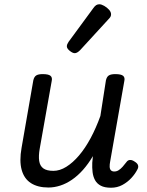

<svg xmlns="http://www.w3.org/2000/svg" viewBox="-20 -862 686 899"><path d="M207 16Q157 16 125 -4.5Q93 -25 81.5 -66.5Q70 -108 81 -170L136 -486Q140 -503 150 -509Q160 -515 180 -515Q207 -515 216.5 -507Q226 -499 222 -482L166 -166Q160 -132 163.5 -108.5Q167 -85 183 -73.5Q199 -62 230 -62Q260 -62 290.5 -81Q321 -100 350 -134Q379 -168 404.5 -215.5Q430 -263 450 -319L476 -486Q480 -503 490 -509Q500 -515 520 -515Q547 -515 556.5 -507Q566 -499 562 -482L496 -107Q493 -92 493.5 -81Q494 -70 499.5 -64.5Q505 -59 515 -59Q526 -59 535.5 -65Q545 -71 554 -81Q563 -91 572 -103Q578 -112 588 -113Q598 -114 611 -105Q624 -97 626.5 -87.5Q629 -78 623 -68Q613 -48 595 -28.5Q577 -9 553 4Q529 17 500 17Q470 17 452 7.5Q434 -2 425 -18.5Q416 -35 413.5 -56Q411 -77 412 -100L415 -131Q393 -94 368.5 -66.5Q344 -39 317 -20.5Q290 -2 262 7Q234 16 207 16ZM330 -613Q320 -613 306.5 -624Q293 -635 293 -645Q293 -650 295 -655Q297 -660 301 -666L417 -824Q424 -834 430.5 -838Q437 -842 445 -842Q455 -842 468 -834.5Q481 -827 490.5 -816.5Q500 -806 500 -795Q500 -788 497 -783Q494 -778 488 -772L355 -627Q341 -613 330 -613Z"/></svg>

Font: Playwrite ZA
Style: Regular
Weight: 400
Designer: Veronika Burian, José Scaglione
Foundry: TypeTogether
Version: Version 1.002